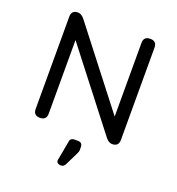

<svg xmlns="http://www.w3.org/2000/svg" viewBox="-158 -806 1072 1162"><g transform="rotate(20 378.5 -225.0)"><path d="M364 227.5C375.5 227.5 384 222 390.5 211C390.5 211 432.5 125.5 432.5 125.5C432.5 125.5 432.5 125.5 432.5 125.5C434.5 121.5 436.5 117.5 438 113C439.5 109 440 105 440 100.5C440 100.5 440 81.5 440 81.5C440 81.5 440 81.5 440 81.5C440 62 430 52 410 52C410 52 390.5 52 390.5 52C390.5 52 390.5 52 390.5 52C370 52 359.5 61 358.5 79.5C358.5 79.5 336 201 336 201C336 201 336 201 336 201C334.5 209.5 336.5 216 342 220.5C347.5 225 354.5 227.5 364 227.5C364 227.5 364 227.5 364 227.5ZM146 0C174 0 188 -14 188 -42C188 -42 188 -543 188 -543C188 -543 167 -543 167 -543C167 -543 569 -25 569 -25C569 -25 569 -25 569 -25C582 -8.5 596 0 611 0C611 0 611 0 611 0C639 0 653 -14 653 -42C653 -42 653 -636 653 -636C653 -636 653 -636 653 -636C653 -664 639 -678 611 -678C611 -678 611 -678 611 -678C583 -678 569 -664 569 -636C569 -636 569 -135 569 -135C569 -135 590 -135 590 -135C590 -135 188 -653 188 -653C188 -653 188 -653 188 -653C174.5 -669.5 160.5 -678 146 -678C146 -678 146 -678 146 -678C118 -678 104 -664 104 -636C104 -636 104 -42 104 -42C104 -42 104 -42 104 -42C104 -14 118 0 146 0C146 0 146 0 146 0Z"/></g></svg>

Font: Jura-Fortis-Bold
Style: Bold
Weight: 500
Designer: Daniel Johnson, Alexei Vanyashin, Mirko Velimirovic
Foundry: Daniel Johnson
Version: ""